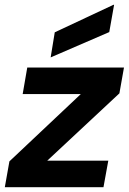

<svg xmlns="http://www.w3.org/2000/svg" viewBox="-37 -776 534 796"><path d="M-17 0 2 -107 298 -386H57L76 -496H477L458 -389L159 -110H412L392 0ZM173 -538 190 -642 433 -756H436L416 -643Z"/></svg>

Font: DM Sans 36pt
Style: Bold Italic
Weight: 700
Italic angle: -10°
Designer: Colophon Foundry, Jonny Pinhorn
Foundry: Colophon Foundry
Version: Version 4.004;gftools[0.9.30]